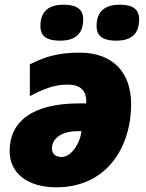

<svg xmlns="http://www.w3.org/2000/svg" viewBox="-20 -787 620 817"><path d="M475 -614C548 -614 572 -651 572 -706C572 -757 530 -767 490 -767C428 -767 391 -740 391 -676C391 -627 427 -614 475 -614ZM236 -614C309 -614 334 -651 334 -706C334 -757 291 -767 251 -767C188 -767 152 -740 152 -676C152 -627 187 -614 236 -614ZM220 10C436 10 538 -163 538 -344C538 -480 459 -563 319 -563C222 -563 166 -543 107 -513V-378C164 -408 211 -427 267 -427C320 -427 347 -404 347 -355V-347H317C112 -347 21 -266 21 -144C21 -51 96 10 220 10ZM242 -119C214 -119 201 -135 201 -155C201 -189 229 -229 314 -229H327C321 -179 285 -119 242 -119Z"/></svg>

Font: Noto Sans UI Black
Style: Italic
Weight: 900
Italic angle: -372°
Designer: Monotype Design Team
Foundry: Monotype Imaging Inc.
Version: Version 1.901